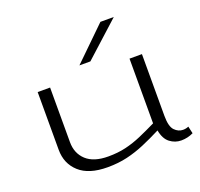

<svg xmlns="http://www.w3.org/2000/svg" viewBox="-136 -942 1151 1104"><g transform="rotate(-20 439.5 -390.0)"><path d="M341 10Q227 10 168.5 -43Q110 -96 110 -181V-534H186V-200Q186 -131 231.5 -89Q277 -47 366 -47Q425 -47 473.5 -58.5Q522 -70 569.5 -90.5Q617 -111 672 -138V-534H748V-156Q748 -91 770.5 -67.5Q793 -44 822 -44Q840 -44 856 -51L866 -7Q831 10 792 10Q754 10 723 -13.5Q692 -37 682 -91Q623 -61 570 -38.5Q517 -16 462 -3Q407 10 341 10ZM388 -596 587 -790H669L455 -596Z"/></g></svg>

Font: Georama ExtraExtended Light
Style: Regular
Weight: 300
Width: 8
Designer: Jean-Baptiste Levee
Foundry: Production Type
Version: Version 1.000